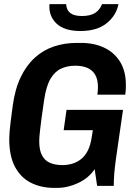

<svg xmlns="http://www.w3.org/2000/svg" viewBox="-20 -905 640 935"><path d="M244 10Q180 10 130.5 -15Q81 -40 53 -92.5Q25 -145 25 -228Q25 -243 26.5 -261Q28 -279 31.5 -309.5Q35 -340 42 -390Q53 -471 80.5 -528.5Q108 -586 149 -623.5Q190 -661 242 -678.5Q294 -696 352 -696H376Q438 -696 487 -673Q536 -650 564.5 -604.5Q593 -559 593 -491Q593 -479 592.5 -467.5Q592 -456 590 -444H454Q457 -461 457 -481Q457 -517 444 -540Q431 -563 406.5 -574Q382 -585 346 -585Q309 -585 278 -571Q247 -557 226 -521.5Q205 -486 195 -419Q187 -366 182.5 -331Q178 -296 175.5 -274.5Q173 -253 172 -240Q171 -227 171 -218Q171 -174 184.5 -148.5Q198 -123 223.5 -112Q249 -101 284 -101Q308 -101 331 -107.5Q354 -114 374 -129.5Q394 -145 407.5 -171.5Q421 -198 427 -239L432 -271H290L304 -370H579L545 -134Q539 -91 536.5 -60Q534 -29 534 0H453L441 -81Q411 -37 360 -13.5Q309 10 258 10ZM372 -754Q292 -754 254 -791.5Q216 -829 221 -885H302Q304 -855 323 -841Q342 -827 379 -827Q418 -827 441.5 -841Q465 -855 477 -885H557Q546 -829 499 -791.5Q452 -754 372 -754Z"/></svg>

Font: Chivo Mono SemiBold
Style: Italic
Weight: 600
Italic angle: -8.05°
Monospace: yes
Version: Version 1.008